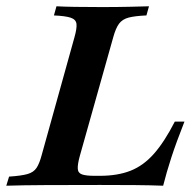

<svg xmlns="http://www.w3.org/2000/svg" viewBox="-41 -591 623 611"><path d="M-21 0 -12.1 -29Q26.6 -31.5 46.4 -37.1Q66.1 -42.7 75.4 -56.9Q84.7 -71 91.9 -98.4L196 -472.6Q204 -500.8 202.4 -514.9Q200.8 -529 183.9 -534.7Q166.9 -540.3 130.6 -541.9L138.7 -571Q182.3 -568.5 282.3 -568.5Q330.6 -568.5 369.8 -569.4Q408.9 -570.2 433.1 -571L425 -541.9Q388.7 -540.3 368.5 -535.1Q348.4 -529.8 337.9 -515.7Q327.4 -501.6 319.4 -472.6L212.9 -94.4Q205.6 -67.7 206.5 -54Q207.3 -40.3 220.2 -35.9Q233.1 -31.5 259.7 -31.5H276.6Q333.1 -31.5 374.2 -47.6Q415.3 -63.7 448.8 -101.6Q482.3 -139.5 515.3 -204H546Q520.2 -138.7 504.4 -90.3Q488.7 -41.9 478.2 0Q436.3 -1.6 388.3 -2Q340.3 -2.4 277.4 -2.4Q179 -2.4 103.6 -2Q28.2 -1.6 -21 0Z"/></svg>

Font: Playfair 5pt SemiExpanded Light
Style: Bold Italic
Weight: 700
Italic angle: -15.6°
Version: Version 2.001;gftools[0.9.30]